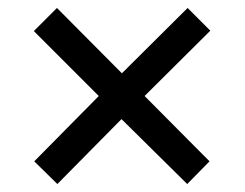

<svg xmlns="http://www.w3.org/2000/svg" viewBox="-20 -594 614 482"><path d="M451 -574 508 -517 343 -353 506 -189 450 -132 285 -295 124 -132 66 -189 228 -353 65 -516 123 -574 286 -410Z"/></svg>

Font: Noto Sans Syriac Medium
Style: Regular
Weight: 500
Designer: Patrick Giasson and the Monotype Design Team
Foundry: Monotype Imaging Inc.
Version: Version 3.000; ttfautohint (v1.8.4.7-5d5b)